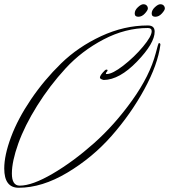

<svg xmlns="http://www.w3.org/2000/svg" viewBox="-37 -859 797 905"><path d="M695 -780Q678 -780 678 -795.5Q678 -811 693 -825Q708 -839 718.5 -839Q729 -839 734.5 -833Q740 -827 740 -819Q740 -811 726 -795.5Q712 -780 695 -780ZM615 -780Q598 -780 598 -795.5Q598 -811 613 -825Q628 -839 638.5 -839Q649 -839 654.5 -833Q660 -827 660 -819Q660 -811 646 -795.5Q632 -780 615 -780ZM719 -648Q707 -555 643.5 -438.5Q580 -322 489.5 -219Q399 -116 280 -45Q161 26 51 26Q-17 26 -17 -65Q-17 -127 15 -213Q47 -299 109 -390.5Q171 -482 251 -560Q331 -638 439.5 -688.5Q548 -739 660 -739Q692 -739 692 -710Q692 -655 609 -569Q526 -483 452 -482Q434 -486 434 -493.5Q434 -501 446.5 -516Q459 -531 464.5 -531Q470 -531 470 -527.5Q470 -524 466 -520Q462 -516 462 -512Q462 -510 466 -510Q493 -510 544.5 -550Q596 -590 637 -639Q678 -688 678 -712Q678 -727 660 -727Q554 -727 451 -673Q348 -619 272.5 -537Q197 -455 138 -360.5Q79 -266 49 -182Q19 -98 19 -41Q19 16 56 16Q115 16 211.5 -40.5Q308 -97 405.5 -183.5Q503 -270 586 -386Q669 -502 697 -608Q709 -656 712 -656Q719 -656 719 -648Z"/></svg>

Font: Herr Von Muellerhoff
Style: Regular
Weight: 400
Version: Version 1.000